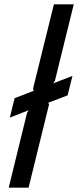

<svg xmlns="http://www.w3.org/2000/svg" viewBox="-20 -860 358 880"><path d="M312 -512 290 -423 201 -389 205 -382 111 0H20L104 -343L112 -355L25 -321L47 -410L135 -444L131 -452L227 -840H318L232 -491L224 -478Z"/></svg>

Font: Sinkin Sans 400 Italic
Style: Italic
Weight: 400
Italic angle: -112°
Designer: Keith Bates
Foundry: K-Type
Version: Sinkin Sans (version 1.0)  by Keith Bates   •   © 2014   www